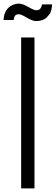

<svg xmlns="http://www.w3.org/2000/svg" viewBox="-47 -1049 311 1069"><path d="M59.1 -1028.8Q78.1 -1028.8 110.4 -1010.3Q142.6 -991.7 155.3 -991.7Q182.1 -991.7 186.5 -1024.4H243.2Q240.2 -986.8 230 -972.2Q218.8 -957 210 -949.2Q201.2 -941.4 186.5 -936.5Q171.9 -931.6 153.3 -931.6Q134.8 -931.6 102.5 -950.7Q70.3 -969.7 58.1 -969.7Q44.9 -969.7 38.1 -962.9Q31.2 -956.1 28.8 -937.5H-27.3Q-23.9 -1000 22.9 -1021Q40.5 -1028.8 59.1 -1028.8ZM70.8 0V-840.3H145V0Z"/></svg>

Font: Oswald-Light
Style: Light
Weight: 300
Designer: vernon adams
Foundry: vernon adams
Version: Version ; ttfautohint (v0.92.18-e454-dirty) -l 8 -r 50 -G 20